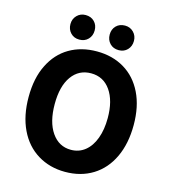

<svg xmlns="http://www.w3.org/2000/svg" viewBox="-137 -1064 1051 1186"><g transform="rotate(15 389.0 -470.5)"><path d="M214 -33Q137 -80 95 -168Q53 -256 53 -375Q53 -497 96 -582Q138 -667 213.5 -711.5Q289 -756 389 -756Q489 -756 565 -710.5Q641 -665 683 -579Q725 -493 725 -375Q725 -256 683.5 -168Q642 -80 566 -33Q490 14 389 14Q291 14 214 -33ZM559 -375Q559 -486 513.5 -551Q468 -616 389 -616Q311 -616 265.5 -552.5Q220 -489 220 -375Q220 -260 266 -193.5Q312 -127 389 -127Q440 -127 478.5 -157.5Q517 -188 538 -244.5Q559 -301 559 -375ZM186 -877Q186 -910 208 -932.5Q230 -955 263 -955Q298 -955 319.5 -933Q341 -911 341 -877Q341 -843 319.5 -820.5Q298 -798 263 -798Q229 -798 207.5 -820.5Q186 -843 186 -877ZM437 -877Q437 -911 458.5 -933Q480 -955 515 -955Q548 -955 570 -932.5Q592 -910 592 -877Q592 -843 570.5 -820.5Q549 -798 515 -798Q480 -798 458.5 -820.5Q437 -843 437 -877Z"/></g></svg>

Font: Merged Yaku Han JP ExtraBold
Style: Regular
Weight: 800
Designer: Ryoko NISHIZUKA 西塚涼子 (kana, bopomofo & ideographs); Paul D. Hunt (Latin, Greek & Cyrillic); Sandoll Communications 산돌커뮤니
Foundry: Adobe
Version: Version 2.004